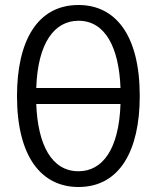

<svg xmlns="http://www.w3.org/2000/svg" viewBox="-20 -738 627 768"><path d="M294 -718C128 -718 48 -572 48 -354C48 -109 147 10 294 10C459 10 539 -136 539 -354C539 -599 441 -718 294 -718ZM294 -655C401 -655 456 -548 462 -386H125C131 -567 198 -655 294 -655ZM294 -53C186 -53 131 -160 125 -322H462C456 -141 390 -53 294 -53Z"/></svg>

Font: UULA Sans
Style: Regular
Weight: 400
Designer: Mohamed Gaber, Laura Garcia Mut
Foundry: Kief Type Foundry
Version: Version 3.006;hotconv 1.0.109;makeotfexe 2.5.65596